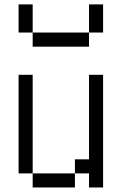

<svg xmlns="http://www.w3.org/2000/svg" viewBox="-20 -832 540 852"><path d="M125 -62.5V0H312.5V-62.5ZM125 -62.5V-500H62.5V-62.5ZM375 -62.5V0H437.5Q437.5 0 437.5 -500H375Q375 -500 375 -125H312.5V-62.5ZM125 -687.5V-625H375V-687.5ZM125 -687.5Q125 -687.5 125 -812.5H62.5Q62.5 -812.5 62.5 -687.5ZM375 -687.5H437.5Q437.5 -687.5 437.5 -812.5H375Q375 -812.5 375 -687.5Z"/></svg>

Font: CalcUnifontExMono
Style: Regular
Weight: 500
Version: Version 15.0.06